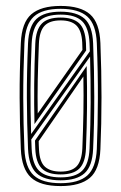

<svg xmlns="http://www.w3.org/2000/svg" viewBox="-20 -627 412 654"><path d="M186.5 6.8Q117 6.8 85.5 -22.4Q54 -51.5 51 -118.8Q47.2 -205.8 46.9 -293.9Q46.5 -382 51 -480.8Q54 -550.5 86.9 -578.6Q119.8 -606.8 186.5 -606.8Q254.5 -606.8 286.9 -578.1Q319.2 -549.5 322 -480.2Q329.5 -291.8 322 -118.8Q319 -49 286 -21.1Q253 6.8 186.5 6.8ZM186.5 -3Q248 -3 277.4 -29.2Q306.8 -55.5 309.8 -119.2Q313 -199.8 313.4 -289.8Q313.8 -379.8 309.8 -480Q307 -544.2 277.4 -570.6Q247.8 -597 186.5 -597Q124.5 -597 95.2 -570.4Q66 -543.8 63.2 -480Q59 -380.2 59.2 -293.2Q59.5 -206.2 63.2 -119.2Q66 -56.2 95.1 -29.6Q124.2 -3 186.5 -3ZM186.5 -12.8Q129.5 -12.8 103.8 -37.6Q78 -62.5 75.5 -119.8Q71.8 -208.8 71.5 -294.4Q71.2 -380 75.5 -479.5Q78 -538.2 104.5 -562.8Q131 -587.2 186.5 -587.2Q241 -587.2 267.9 -563.4Q294.8 -539.5 297.2 -479.5Q301 -386 301.1 -297.4Q301.2 -208.8 297.2 -120Q294.8 -61 268 -36.9Q241.2 -12.8 186.5 -12.8ZM86 -170.5 286 -452.2Q285.8 -459.5 285.4 -469.1Q285 -478.8 285 -479.5Q282.8 -532 259.8 -554.6Q236.8 -577.2 186.5 -577.2Q136 -577.2 113.1 -554.4Q90.2 -531.5 87.8 -478.8Q84.2 -395.5 83.9 -322Q83.5 -248.5 86 -170.5ZM97.5 -204.2Q95.8 -272.5 96.5 -339.9Q97.2 -407.2 100.2 -478.5Q102.2 -525.2 122 -546.2Q141.8 -567.2 186.5 -567.2Q227.5 -567.2 248.9 -548.4Q270.2 -529.5 272.8 -480Q273 -474.8 273.1 -467.9Q273.2 -461 273.5 -455.2ZM108.5 -240.5 260.8 -457Q260.5 -462.8 260.4 -470.5Q260.2 -478.2 260 -483Q257.8 -523.2 240.1 -540.4Q222.5 -557.5 186.5 -557.5Q148.8 -557.5 131.5 -539Q114.2 -520.5 112.5 -478Q109.8 -410.5 108.6 -354.6Q107.5 -298.8 108.5 -240.5ZM186.5 -22.8Q237 -22.8 259.9 -45.5Q282.8 -68.2 285 -120.8Q288.5 -203 288.8 -278.1Q289 -353.2 286.8 -434.2L86.5 -152Q87 -143.2 87 -141.2Q87 -139.2 87.8 -119.8Q90.2 -68 113.2 -45.4Q136.2 -22.8 186.5 -22.8ZM186.5 -32.8Q142.5 -32.8 122.4 -53.1Q102.2 -73.5 100.2 -120Q99.8 -132.5 99.2 -148.2L275.2 -402Q277 -328 276.4 -261.1Q275.8 -194.2 272.8 -121Q270.8 -73.2 250.4 -53Q230 -32.8 186.5 -32.8ZM186.5 -42.5Q224.2 -42.5 241.4 -60.9Q258.5 -79.2 260.5 -121.8Q263 -184.5 264.1 -242.9Q265.2 -301.2 264 -366.5L111.8 -146.2Q112 -140.2 112.1 -133.6Q112.2 -127 112.8 -118Q115 -74.8 133.6 -58.6Q152.2 -42.5 186.5 -42.5Z"/></svg>

Font: Big Shoulders Inline Text Light
Style: Regular
Weight: 300
Designer: Patric King
Foundry: XO Type Co
Version: Version 1.000